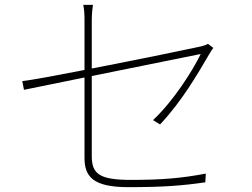

<svg xmlns="http://www.w3.org/2000/svg" viewBox="-20 -776 1040 793"><path d="M861 -578 839 -595C833 -591 819 -586 804 -583C768 -575 551 -530 359 -493V-687C359 -711 360 -728 364 -756H324C329 -728 329 -713 329 -687V-487C216 -465 115 -446 72 -441L79 -405L329 -456V-124C329 -46 365 -3 510 -3C652 -3 732 -9 828 -23L830 -59C730 -40 649 -33 522 -33C393 -33 359 -56 359 -131V-462L809 -553C777 -486 696 -358 612 -280L641 -262C730 -356 796 -470 844 -552C849 -560 855 -571 861 -578Z"/></svg>

Font: Harano Aji Gothic KR ExtraLight
Style: Regular
Weight: 250
Foundry: Masamichi Hosoda
Version: HaranoAjiGothicKR-ExtraLight version 20220220;ttx 4.29.1